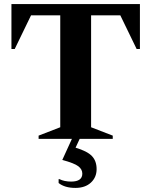

<svg xmlns="http://www.w3.org/2000/svg" viewBox="-20 -680 741 940"><path d="M169 0V-16L275 -57V-605H132L52 -440H36V-660H665V-440H649L569 -605H426V-57L532 -16V0H370L350 43Q407 60 430 84Q453 108 453 148Q453 188 425 214Q397 240 349 240Q297 240 267 216V197H271Q295 209 328 209Q383 209 383 170Q383 149 363.5 134Q344 119 285 103L332 0Z"/></svg>

Font: Spectral SC
Style: Bold
Weight: 700
Designer: Jean-Baptiste Levee
Foundry: Production Type
Version: Version 2.001